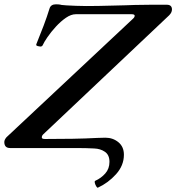

<svg xmlns="http://www.w3.org/2000/svg" viewBox="-47 -687 818 891"><path d="M407 184Q404 185 399.5 177.5Q395 170 393 162Q391 154 395 152Q422 140 441.5 118Q461 96 461 64Q461 32 440 17.5Q419 3 390 2Q372 1 351.5 0.5Q331 0 306.5 0Q282 0 253 0Q224 0 190 0H0Q-27 0 -27 -28Q-27 -38 -17 -50L570 -600Q578 -607 578 -614Q578 -621 564 -621H305Q283 -621 259 -604.5Q235 -588 212.5 -563.5Q190 -539 173.5 -515Q157 -491 151 -477Q148 -471 140 -471Q136 -471 128.5 -473Q121 -475 121 -479Q121 -480 121.5 -481Q122 -482 122 -483Q140 -527 155.5 -568Q171 -609 183 -648Q189 -667 213 -667Q218 -667 225 -666.5Q232 -666 239 -664Q244 -663 262.5 -662Q281 -661 305.5 -660Q330 -659 354 -659Q378 -659 410 -659.5Q442 -660 474.5 -661Q507 -662 535 -662.5Q563 -663 579 -664Q616 -665 653 -665Q690 -665 727 -665Q751 -665 751 -643Q751 -629 738 -616L153 -63Q147 -57 147 -49Q147 -42 162 -42Q229 -42 289.5 -43Q350 -44 405 -47Q415 -47 424 -47.5Q433 -48 442 -48Q477 -48 502.5 -27Q528 -6 528 31Q528 81 491.5 121.5Q455 162 407 184Z"/></svg>

Font: Junicode VF
Style: Italic
Weight: 400
Italic angle: -11°
Designer: Peter S. Baker
Version: Version 2.209